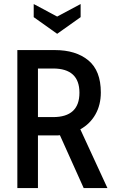

<svg xmlns="http://www.w3.org/2000/svg" viewBox="-20 -954 580 974"><path d="M68 0V-700H258Q365 -700 428.2 -647.8Q491.5 -595.5 491.5 -485Q491.5 -422 464.2 -373.8Q437 -325.5 387.5 -298L525 0H404.5L284 -268Q279.5 -267.5 273.2 -267.2Q267 -267 261 -267H172.5V0ZM172.5 -360H249Q383 -360 383 -483.5Q383 -606.5 249 -606.5H172.5ZM151 -933.5V-867L270 -782.5L389 -867V-933.5L270 -870Z"/></svg>

Font: Cabin Condensed Medium
Style: Regular
Weight: 500
Width: 3
Designer: Pablo Impallari
Foundry: Pablo Impallari. http://www.impallari.com Igino Marini. http://www.ikern.com
Version: Version 3.001; ttfautohint (v1.8.3)